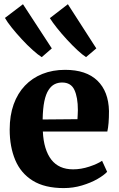

<svg xmlns="http://www.w3.org/2000/svg" viewBox="-20 -902 578 932"><path d="M289.5 11Q197 11 139 -25Q81 -61 54 -125.2Q27 -189.5 27 -273Q27 -341.5 46.2 -395.2Q65.5 -449 101 -486.2Q136.5 -523.5 186 -543.2Q235.5 -563 296 -563Q398.5 -563 452.8 -510.5Q507 -458 509 -363Q509 -330 507 -305.5Q505 -281 501 -263.5H188Q190 -219 200.5 -184.8Q211 -150.5 229.2 -127Q247.5 -103.5 273.8 -91.8Q300 -80 335 -80Q373.5 -80 413.5 -93.2Q453.5 -106.5 475.5 -121.5L500 -68Q485 -51.5 452.8 -33Q420.5 -14.5 378 -1.8Q335.5 11 289.5 11ZM187 -322 356 -323.5Q356.5 -334.5 357.2 -345.8Q358 -357 358 -368Q358 -429.5 341.2 -465.5Q324.5 -501.5 281.5 -501.5Q261.5 -501.5 245 -493.2Q228.5 -485 215.5 -465Q202.5 -445 195.2 -410.2Q188 -375.5 187 -322ZM182 -625Q165 -635.5 138.8 -659Q112.5 -682.5 85.5 -711.8Q58.5 -741 36.5 -768.5Q14.5 -796 4 -815L91.5 -881.5L231.5 -667L183 -625ZM397.5 -625Q380.5 -635.5 355.8 -658.5Q331 -681.5 304.8 -710Q278.5 -738.5 256.5 -766.2Q234.5 -794 222 -814L309.5 -881.5L447.5 -667L398 -625Z"/></svg>

Font: Merriweather 36pt ExtraBold
Style: Regular
Weight: 800
Designer: Eben Sorkin
Foundry: Eben Sorkin
Version: Version 2.100